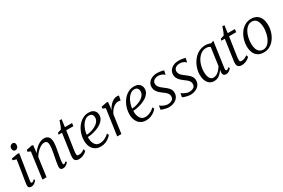

<svg xmlns="http://www.w3.org/2000/svg" viewBox="101 -1904 4531 3075"><g transform="rotate(-30 2367.0 -367.0)"><path d="M115.5 10Q98.5 10 85.2 4Q72 -2 65.5 -15.5Q59 -29 61 -51.5Q62.5 -69.5 68 -105.5Q73.5 -141.5 81.2 -189Q89 -236.5 97.5 -289Q106 -341.5 114 -393Q122 -444.5 128 -488L63.5 -508L69 -537L192.5 -558.5L212.5 -548.5L139 -77Q136 -58.5 141.5 -50.2Q147 -42 154 -42Q165 -42 176.8 -49Q188.5 -56 205.5 -74.5L218 -54Q213 -45.5 198.8 -30.2Q184.5 -15 163.2 -2.5Q142 10 115.5 10ZM187 -623Q165 -623 152 -636.8Q139 -650.5 139 -677Q139 -707 157 -725.5Q175 -744 198.5 -744Q218.5 -744 231 -730.8Q243.5 -717.5 243.5 -693Q243.5 -661 226 -642Q208.5 -623 187 -623Z M455 -414.5Q475.5 -444.5 500.8 -471Q526 -497.5 554.2 -517.8Q582.5 -538 612.5 -549.2Q642.5 -560.5 672.5 -560.5Q723 -560.5 752.2 -529.8Q781.5 -499 781.5 -422.5Q781.5 -400 777.2 -369Q773 -338 767.2 -305.2Q761.5 -272.5 756 -244Q751.5 -217.5 745.8 -187.2Q740 -157 735.5 -127.8Q731 -98.5 730.5 -75.5Q730 -59.5 732.8 -50.8Q735.5 -42 743 -42Q753 -42 764.8 -48.2Q776.5 -54.5 791 -68.5L802.5 -47Q798.5 -40 784 -26.2Q769.5 -12.5 748.2 -1.2Q727 10 701 10Q684.5 10 672.2 4Q660 -2 653.8 -14.5Q647.5 -27 648.5 -48Q649.5 -64 652 -85.2Q654.5 -106.5 658.8 -130.2Q663 -154 667.8 -178.2Q672.5 -202.5 676.5 -224.5Q680.5 -246.5 685.2 -271.2Q690 -296 694 -321.5Q698 -347 700.8 -371.5Q703.5 -396 703.5 -417Q703.5 -448.5 697 -466.2Q690.5 -484 676.5 -491.8Q662.5 -499.5 638.5 -499.5Q616.5 -499.5 590.5 -487.2Q564.5 -475 538.2 -453.8Q512 -432.5 488.2 -404.8Q464.5 -377 447 -346.5L399.5 0H323.5L389 -484L338.5 -506L345 -538.5L452 -560L471 -550Z M1000 -169.5Q997.5 -150.5 995.8 -136.8Q994 -123 993.2 -110.5Q992.5 -98 992.5 -83Q992.5 -68 1000.5 -59.8Q1008.5 -51.5 1024 -51.5Q1064.5 -51.5 1092.5 -66Q1120.5 -80.5 1135.5 -93.5L1147 -56Q1135 -41.5 1112.2 -26.2Q1089.5 -11 1059.8 -0.5Q1030 10 995 10Q957.5 10 935.2 -9Q913 -28 913 -70Q913 -77 913.5 -85.5Q914 -94 915 -104Q916 -114 917.2 -124.5Q918.5 -135 920.5 -145.5L970 -493.5H907L914 -526L979.5 -546.5Q988 -558 998.5 -583.2Q1009 -608.5 1018.8 -636.8Q1028.5 -665 1035 -685.5H1073.5L1055 -547.5H1187.5L1180.5 -493.5H1048.5Z M1603 -90Q1589 -70 1559.5 -46.5Q1530 -23 1490 -6.5Q1450 10 1403 10Q1351.5 10 1314.8 -8.2Q1278 -26.5 1255 -58Q1232 -89.5 1221.5 -128.5Q1211 -167.5 1212 -209Q1213 -278 1235 -341.2Q1257 -404.5 1295.2 -453.8Q1333.5 -503 1384.8 -531.8Q1436 -560.5 1496.5 -560.5Q1542 -560.5 1571.8 -545Q1601.5 -529.5 1616.2 -502.8Q1631 -476 1631 -442Q1631 -397 1607.2 -362.2Q1583.5 -327.5 1544.8 -302.2Q1506 -277 1460.8 -260.5Q1415.5 -244 1371.5 -235.5Q1327.5 -227 1294.5 -226.5Q1292 -196.5 1297 -164.5Q1302 -132.5 1315.8 -105Q1329.5 -77.5 1353.8 -60.5Q1378 -43.5 1415 -43.5Q1442.5 -43.5 1471.8 -52Q1501 -60.5 1530.2 -77.8Q1559.5 -95 1585.5 -122ZM1480 -517Q1440.5 -517 1408.2 -493.8Q1376 -470.5 1352.5 -433.2Q1329 -396 1314.8 -352.2Q1300.5 -308.5 1296.5 -267Q1331 -268.5 1367 -277Q1403 -285.5 1436.2 -300.5Q1469.5 -315.5 1495.8 -335.8Q1522 -356 1537.2 -382Q1552.5 -408 1552.5 -438.5Q1552.5 -477 1533.2 -497Q1514 -517 1480 -517Z M1706.5 0 1775 -482.5 1722.5 -505 1728.5 -537 1836 -558.5 1854.5 -549 1846.5 -462 1838 -406.5Q1847.5 -430 1865.2 -456.2Q1883 -482.5 1907.2 -506.2Q1931.5 -530 1961.2 -544.8Q1991 -559.5 2024.5 -559.5Q2033.5 -559.5 2043.2 -558.2Q2053 -557 2058 -553L2040 -469Q2033.5 -473 2022.2 -475Q2011 -477 1995.5 -477Q1973 -477 1949.5 -467Q1926 -457 1903.5 -438.2Q1881 -419.5 1862.2 -393Q1843.5 -366.5 1830.5 -334.5L1783.5 0Z M2443 -90Q2429 -70 2399.5 -46.5Q2370 -23 2330 -6.5Q2290 10 2243 10Q2191.5 10 2154.8 -8.2Q2118 -26.5 2095 -58Q2072 -89.5 2061.5 -128.5Q2051 -167.5 2052 -209Q2053 -278 2075 -341.2Q2097 -404.5 2135.2 -453.8Q2173.5 -503 2224.8 -531.8Q2276 -560.5 2336.5 -560.5Q2382 -560.5 2411.8 -545Q2441.5 -529.5 2456.2 -502.8Q2471 -476 2471 -442Q2471 -397 2447.2 -362.2Q2423.5 -327.5 2384.8 -302.2Q2346 -277 2300.8 -260.5Q2255.5 -244 2211.5 -235.5Q2167.5 -227 2134.5 -226.5Q2132 -196.5 2137 -164.5Q2142 -132.5 2155.8 -105Q2169.5 -77.5 2193.8 -60.5Q2218 -43.5 2255 -43.5Q2282.5 -43.5 2311.8 -52Q2341 -60.5 2370.2 -77.8Q2399.5 -95 2425.5 -122ZM2320 -517Q2280.5 -517 2248.2 -493.8Q2216 -470.5 2192.5 -433.2Q2169 -396 2154.8 -352.2Q2140.5 -308.5 2136.5 -267Q2171 -268.5 2207 -277Q2243 -285.5 2276.2 -300.5Q2309.5 -315.5 2335.8 -335.8Q2362 -356 2377.2 -382Q2392.5 -408 2392.5 -438.5Q2392.5 -477 2373.2 -497Q2354 -517 2320 -517Z M2871 -469.5H2866Q2856 -483 2826 -497.8Q2796 -512.5 2758.5 -512.5Q2728 -512.5 2704 -503.5Q2680 -494.5 2665.8 -477Q2651.5 -459.5 2649.5 -433Q2648.5 -405 2661 -382.5Q2673.5 -360 2694 -342Q2714.5 -324 2736 -308Q2761.5 -289 2788.5 -267Q2815.5 -245 2834 -216Q2852.5 -187 2852.5 -146.5Q2852.5 -109.5 2837 -80.2Q2821.5 -51 2794.8 -31Q2768 -11 2733.8 -0.5Q2699.5 10 2661.5 10Q2639.5 10 2609.8 4.2Q2580 -1.5 2554.5 -10Q2529 -18.5 2519.5 -28L2534 -94H2537.5Q2549.5 -81 2571.8 -68.8Q2594 -56.5 2619.2 -48.2Q2644.5 -40 2665.5 -40Q2693.5 -40 2719.2 -47.5Q2745 -55 2761.5 -73.8Q2778 -92.5 2778 -125Q2778 -154 2762.8 -176.2Q2747.5 -198.5 2725 -216.5Q2702.5 -234.5 2681.5 -249Q2662 -262.5 2637.5 -284.8Q2613 -307 2595 -337.8Q2577 -368.5 2577 -408Q2577 -455 2602.5 -489.2Q2628 -523.5 2670.2 -542Q2712.5 -560.5 2762.5 -560.5Q2788.5 -560.5 2813.2 -557.2Q2838 -554 2857.8 -549.2Q2877.5 -544.5 2886.5 -540.5Z M3269 -469.5H3264Q3254 -483 3224 -497.8Q3194 -512.5 3156.5 -512.5Q3126 -512.5 3102 -503.5Q3078 -494.5 3063.8 -477Q3049.5 -459.5 3047.5 -433Q3046.5 -405 3059 -382.5Q3071.5 -360 3092 -342Q3112.5 -324 3134 -308Q3159.5 -289 3186.5 -267Q3213.5 -245 3232 -216Q3250.5 -187 3250.5 -146.5Q3250.5 -109.5 3235 -80.2Q3219.5 -51 3192.8 -31Q3166 -11 3131.8 -0.5Q3097.5 10 3059.5 10Q3037.5 10 3007.8 4.2Q2978 -1.5 2952.5 -10Q2927 -18.5 2917.5 -28L2932 -94H2935.5Q2947.5 -81 2969.8 -68.8Q2992 -56.5 3017.2 -48.2Q3042.5 -40 3063.5 -40Q3091.5 -40 3117.2 -47.5Q3143 -55 3159.5 -73.8Q3176 -92.5 3176 -125Q3176 -154 3160.8 -176.2Q3145.5 -198.5 3123 -216.5Q3100.5 -234.5 3079.5 -249Q3060 -262.5 3035.5 -284.8Q3011 -307 2993 -337.8Q2975 -368.5 2975 -408Q2975 -455 3000.5 -489.2Q3026 -523.5 3068.2 -542Q3110.5 -560.5 3160.5 -560.5Q3186.5 -560.5 3211.2 -557.2Q3236 -554 3255.8 -549.2Q3275.5 -544.5 3284.5 -540.5Z M3738.5 -84Q3735 -59.5 3742.2 -50.8Q3749.5 -42 3757.5 -42Q3767.5 -42 3778 -49.2Q3788.5 -56.5 3802.5 -70.5L3815.5 -49.5Q3812 -43 3798.5 -28.8Q3785 -14.5 3764 -2.2Q3743 10 3717 10Q3690 10 3674.2 -5.5Q3658.5 -21 3660.5 -57.5L3666.5 -101Q3648.5 -74 3625 -48.5Q3601.5 -23 3570.8 -6.5Q3540 10 3500 10Q3448.5 10 3413.8 -16.2Q3379 -42.5 3361.2 -89Q3343.5 -135.5 3343.5 -196Q3343.5 -242.5 3356.8 -293.2Q3370 -344 3396 -391.5Q3422 -439 3460.2 -477.2Q3498.5 -515.5 3548.8 -538Q3599 -560.5 3660.5 -560.5Q3682.5 -560.5 3708.2 -554.8Q3734 -549 3754.5 -539.5L3805.5 -559ZM3719.5 -491.5Q3705.5 -504 3687 -509.8Q3668.5 -515.5 3647 -515.5Q3604 -515.5 3569 -497.2Q3534 -479 3507 -447.2Q3480 -415.5 3461.5 -374.8Q3443 -334 3433.8 -289Q3424.5 -244 3424.5 -200Q3424.5 -148 3435.8 -113.2Q3447 -78.5 3467.2 -61.2Q3487.5 -44 3513.5 -44Q3542 -44 3566.2 -55.5Q3590.5 -67 3611 -85.2Q3631.5 -103.5 3647.5 -124.5Q3663.5 -145.5 3674.5 -165.5Z M4011 -169.5Q4008.5 -150.5 4006.8 -136.8Q4005 -123 4004.2 -110.5Q4003.5 -98 4003.5 -83Q4003.5 -68 4011.5 -59.8Q4019.5 -51.5 4035 -51.5Q4075.5 -51.5 4103.5 -66Q4131.5 -80.5 4146.5 -93.5L4158 -56Q4146 -41.5 4123.2 -26.2Q4100.5 -11 4070.8 -0.5Q4041 10 4006 10Q3968.5 10 3946.2 -9Q3924 -28 3924 -70Q3924 -77 3924.5 -85.5Q3925 -94 3926 -104Q3927 -114 3928.2 -124.5Q3929.5 -135 3931.5 -145.5L3981 -493.5H3918L3925 -526L3990.5 -546.5Q3999 -558 4009.5 -583.2Q4020 -608.5 4029.8 -636.8Q4039.5 -665 4046 -685.5H4084.5L4066 -547.5H4198.5L4191.5 -493.5H4059.5Z M4500.5 -560.5Q4563 -560.5 4605.8 -533.8Q4648.5 -507 4670.5 -456.5Q4692.5 -406 4692.5 -334.5Q4692.5 -270 4672.8 -208.5Q4653 -147 4616.8 -97.5Q4580.5 -48 4529.8 -19Q4479 10 4417.5 10Q4355.5 10 4312.2 -16Q4269 -42 4246.5 -91.5Q4224 -141 4224 -211Q4224 -277 4243.5 -339.2Q4263 -401.5 4299.5 -451.5Q4336 -501.5 4387.2 -531Q4438.5 -560.5 4500.5 -560.5ZM4489 -515.5Q4452.5 -515.5 4423.2 -497.2Q4394 -479 4372 -448.2Q4350 -417.5 4335.2 -378.5Q4320.5 -339.5 4313.2 -297.2Q4306 -255 4306 -214.5Q4306 -156 4320.5 -116Q4335 -76 4362.5 -55.2Q4390 -34.5 4430 -34.5Q4465.5 -34.5 4494.2 -52.8Q4523 -71 4544.8 -101.8Q4566.5 -132.5 4581 -171.2Q4595.5 -210 4603 -252Q4610.5 -294 4610.5 -334Q4610.5 -390 4597.2 -430.5Q4584 -471 4557.5 -493.2Q4531 -515.5 4489 -515.5Z"/></g></svg>

Font: Merriweather 36pt Light
Style: Italic
Weight: 300
Italic angle: -7.8°
Version: Version 2.101